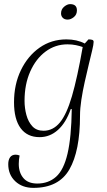

<svg xmlns="http://www.w3.org/2000/svg" viewBox="-20 -653 518 931"><path d="M142 258Q88 258 54 226Q20 194 20 143Q20 122 29 109.5Q38 97 56 97Q65 97 75 101Q73 111 72 121.5Q71 132 71 142Q71 184 93.5 210.5Q116 237 161 237Q215 237 252 204Q289 171 307.5 92Q326 13 328 -124H323Q300 -58 261 -23Q222 12 172 12Q112 12 80 -31.5Q48 -75 48 -157Q48 -244 81.5 -313Q115 -382 172 -422Q229 -462 302 -462Q353 -462 391 -442L409 -462Q419 -462 426.5 -460Q434 -458 434 -450Q434 -438 427 -409Q420 -380 410.5 -340.5Q401 -301 391 -256.5Q381 -212 374.5 -169.5Q368 -127 368 -92Q368 79 316.5 168.5Q265 258 142 258ZM99 -164Q99 -129 108 -95.5Q117 -62 137 -40.5Q157 -19 191 -19Q237 -19 270 -58.5Q303 -98 329 -187Q355 -276 381 -425Q367 -430 348.5 -434Q330 -438 307 -438Q248 -438 201 -403Q154 -368 126.5 -306Q99 -244 99 -164ZM308 -558Q293 -558 284.5 -566.5Q276 -575 276 -588Q276 -608 291 -620.5Q306 -633 320 -633Q353 -633 353 -603Q353 -582 338 -570Q323 -558 308 -558Z"/></svg>

Font: Petrona ExtraLight
Style: Italic
Weight: 200
Italic angle: -9°
Designer: Ringo R. Seeber
Foundry: Ringo R. Seeber
Version: Version 2.001; ttfautohint (v1.8.3)